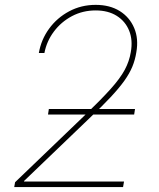

<svg xmlns="http://www.w3.org/2000/svg" viewBox="-20 -757 643 777"><path d="M37.6 0 41 -19.5 323.2 -290.5Q388.7 -353.5 427.5 -396.7Q466.3 -439.9 484.9 -474.6Q503.4 -509.3 509.3 -545.9Q518.1 -594.7 502.7 -632.8Q487.3 -670.9 452.4 -692.9Q417.5 -714.8 367.2 -714.8Q314.9 -714.8 271.2 -691.7Q227.5 -668.5 198.2 -629.4Q168.9 -590.3 159.7 -542.5H137.2Q146.5 -596.7 178.7 -640.9Q210.9 -685.1 259.8 -711.2Q308.6 -737.3 367.2 -737.3Q424.3 -737.3 464.4 -712.4Q504.4 -687.5 522.9 -644Q541.5 -600.6 531.7 -545.4Q526.9 -514.6 515.6 -487.3Q504.4 -460 483.2 -430.2Q461.9 -400.4 427.2 -363.3Q392.6 -326.2 340.3 -276.9L77.6 -24.9L77.1 -22.5H481.9L478 0ZM174.3 -293.5 177.7 -315.9H526.4L522.9 -293.5Z"/></svg>

Font: Inter 18pt Thin
Style: Italic
Weight: 250
Italic angle: -9.3988°
Version: Version 4.001;git-66647c0bb